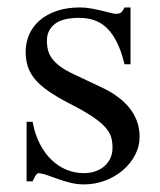

<svg xmlns="http://www.w3.org/2000/svg" viewBox="-20 -480 430 515"><path d="M354.5 -112.8Q354.5 -87.4 342.3 -64.2Q330.1 -41 309.6 -23.4Q289.1 -5.9 262 4.4Q234.9 14.6 205.1 14.6Q187 14.6 170.2 10.5Q153.3 6.3 137.9 1Q122.6 -4.4 109.1 -9.3Q95.7 -14.2 84.5 -15.6Q79.1 -15.6 74.7 -7.8Q70.3 0 67.4 6.3H51.3V-153.3H67.4Q73.7 -119.1 87.2 -93.5Q100.6 -67.9 118.9 -50.5Q137.2 -33.2 159.2 -24.4Q181.2 -15.6 205.1 -15.6Q223.1 -15.6 237.3 -21Q251.5 -26.4 261.2 -35.4Q271 -44.4 276.4 -56.4Q281.7 -68.4 281.7 -81.5Q282.2 -98.1 278.1 -112.1Q273.9 -126 261.7 -139.4Q249.5 -152.8 227.3 -167.7Q205.1 -182.6 168.5 -201.2Q132.8 -219.7 109.6 -235.8Q86.4 -252 73 -268.6Q59.6 -285.2 54.2 -302.7Q48.8 -320.3 48.8 -340.8Q48.8 -365.7 58.3 -387.5Q67.9 -409.2 86.4 -425.3Q105 -441.4 132.1 -450.7Q159.2 -460 194.3 -460Q209.5 -460 224.4 -457.3Q239.3 -454.6 252.4 -451.4Q265.6 -448.2 275.9 -445.6Q286.1 -442.9 292 -442.9Q298.8 -442.9 303.5 -445.6Q308.1 -448.2 314 -460H330.1V-307.6H314Q305.2 -343.8 293 -367.7Q280.8 -391.6 265.6 -405.8Q250.5 -419.9 232.2 -426Q213.9 -432.1 192.9 -432.1Q147.9 -432.1 127.2 -415.8Q106.4 -399.4 106 -373.5Q105.5 -360.4 108.2 -347.9Q110.8 -335.4 118.9 -324Q127 -312.5 141.4 -301.8Q155.8 -291 179.2 -280.3L251.5 -246.1Q302.2 -222.7 328.4 -189Q354.5 -155.3 354.5 -112.8Z"/></svg>

Font: Doulos SIL CyrE
Style: Regular
Weight: 400
Designer: Walt Agee, Victor Gaultney, Peter Martin, Debbi Hosken, Becca Hirsbrunner
Foundry: SIL International
Version: Version 5.000